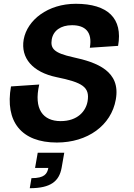

<svg xmlns="http://www.w3.org/2000/svg" viewBox="-20 -736 706 1013"><path d="M280 16C442 16 567 -74 591 -211C618 -361 491 -407 366 -434C266 -456 245 -479 253 -528C261 -574 300 -603 360 -603C427 -603 469 -570 454 -484L603 -494C629 -639 549 -716 380 -716C233 -716 124 -631 105 -528C88 -429 153 -355 278 -329C415 -301 455 -277 442 -201C433 -150 390 -97 300 -97C207 -97 157 -160 187 -290L38 -280C5 -94 93 16 280 16ZM137 257C248 257 292 220 305 150L319 70H179L165 150H235C229 181 215 204 146 204Z"/></svg>

Font: Uncut Sans
Style: Bold Italic
Weight: 700
Italic angle: -10°
Designer: Kasper Nordkvist
Foundry: Uncut Type
Version: Version 1.111;FEAKit 1.0